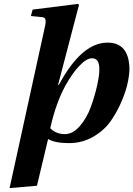

<svg xmlns="http://www.w3.org/2000/svg" viewBox="-20 -720 682 982"><path d="M29 242 209 -580Q215 -603 213 -617Q211 -631 197 -632L138 -638L147 -671L379 -700L384 -695L277 -286H281Q397 -502 530 -502Q637 -502 642 -374Q643 -349 635 -305.5Q627 -262 604 -206.5Q581 -151 547.5 -102.5Q514 -54 457.5 -21Q401 12 333 12Q261 12 226 -9L169 230ZM237 -64Q267 -34 312 -34Q353 -34 389 -76Q425 -118 445.5 -175.5Q466 -233 477.5 -286Q489 -339 488 -367Q488 -422 451 -422Q423 -422 386.5 -384Q350 -346 315 -283Q266 -194 237 -64Z"/></svg>

Font: Lingua Franca
Style: Bold Italic
Weight: 700
Italic angle: -13°
Version: Version 1.19